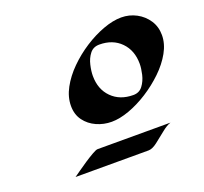

<svg xmlns="http://www.w3.org/2000/svg" viewBox="-98 -898 807 760"><g transform="rotate(-20 305.5 -518.0)"><path d="M307.6 -408.7Q274.4 -408.7 244.4 -422.1Q214.4 -435.5 195.6 -460.9Q176.8 -486.3 176.8 -522.5Q176.8 -560.1 197 -597.4Q217.3 -634.8 251 -668.2Q284.7 -701.7 325.2 -727.8Q365.7 -753.9 407 -769Q448.2 -784.2 482.9 -784.2Q517.1 -784.2 546.4 -768.6Q575.7 -752.9 593.5 -725.8Q611.3 -698.7 611.3 -663.6Q611.3 -627.4 591.1 -591.1Q570.8 -554.7 536.9 -522Q502.9 -489.3 462.6 -463.6Q422.4 -438 381.8 -423.3Q341.3 -408.7 307.6 -408.7ZM365.2 -712.9Q339.4 -712.9 325 -694.3Q310.5 -675.8 304.7 -650.4Q298.8 -625 298.8 -605Q298.8 -548.3 333.3 -513.7Q367.7 -479 424.3 -479Q449.2 -479 463.6 -498Q478 -517.1 483.9 -542.5Q489.7 -567.9 489.7 -586.9Q489.7 -643.1 455.6 -678Q421.4 -712.9 365.2 -712.9ZM524.4 -326.2Q507.3 -320.8 485.6 -303Q463.9 -285.2 442.6 -268.8Q421.4 -252.4 405.3 -252.4H97.7Q105 -257.3 121.6 -269.3Q138.2 -281.2 158.2 -294.4Q178.2 -307.6 194.6 -316.9Q210.9 -326.2 217.3 -326.2Z"/></g></svg>

Font: Lugrasimo
Style: Regular
Weight: 400
Designer: The DocRepair Project, Astigmatic (AOETI)
Foundry: Google
Version: Version 1.001